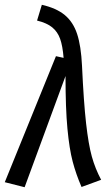

<svg xmlns="http://www.w3.org/2000/svg" viewBox="-41 -771 462 803"><path d="M302 -496Q309 -344 319 -255.5Q329 -167 343 -116.5Q357 -66 382 -19L300 11Q277 -42 263 -95Q249 -148 241 -233Q233 -318 233 -453L62 12L-21 -9L193 -536L225 -529Q221 -579 210.5 -608.5Q200 -638 177.5 -656.5Q155 -675 114 -685L134 -751Q195 -737 230 -708Q265 -679 281.5 -629Q298 -579 302 -496Z"/></svg>

Font: Fira Sans Extra Condensed
Style: Italic
Weight: 400
Width: 3
Italic angle: -8°
Designer: Carrois Corporate & Edenspiekermann AG
Foundry: Carrois Corporate GbR & Edenspiekermann AG
Version: Version 4.203